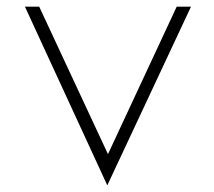

<svg xmlns="http://www.w3.org/2000/svg" viewBox="-20 -585 645 578"><path d="M55 -565 303 -27 555 -565H512L305 -121L98 -565Z"/></svg>

Font: Charger Sport
Style: HLExt
Weight: 100
Designer: Jasper
Foundry: Cannot Into Space Fonts
Version: Version 1.1